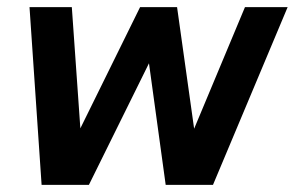

<svg xmlns="http://www.w3.org/2000/svg" viewBox="-20 -520 840 540"><path d="M97 0H230L399 -342L446 0H579L789 -500H669L526 -158L478 -500H374L206 -159L182 -500H63Z"/></svg>

Font: Uncut Sans Semibold
Style: Italic
Weight: 600
Italic angle: -10°
Designer: Kasper Nordkvist
Foundry: Uncut Type
Version: Version 1.111;FEAKit 1.0